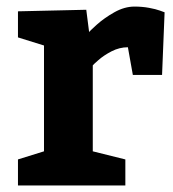

<svg xmlns="http://www.w3.org/2000/svg" viewBox="-20 -570 531 590"><path d="M393.1 -549.8Q417 -549.8 438 -545.9Q459 -542 470.9 -537.6Q482.9 -533.2 485.8 -532.2L478 -339.8H388.2L373 -424.8Q347.2 -424.8 323 -412.4Q298.8 -399.9 282 -385Q265.1 -370.1 265.1 -369.1V-105L365.2 -80.1V0H35.2V-80.1L115.2 -105V-430.2L35.2 -455.1V-535.2L245.1 -540L253.9 -471.2Q253.9 -473.1 277.3 -494.1Q300.8 -515.1 331.8 -532.5Q362.8 -549.8 393.1 -549.8Z"/></svg>

Font: Kadwa
Style: Bold
Weight: 700
Designer: Sol Matas
Foundry: Sol Matas
Version: Version 1.001;PS 001.000;hotconv 1.0.70;makeotf.lib2.5.58329